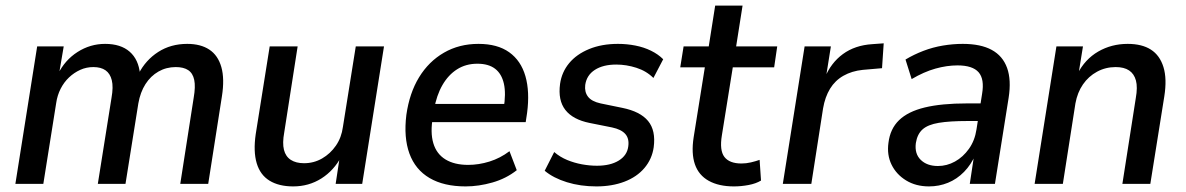

<svg xmlns="http://www.w3.org/2000/svg" viewBox="-20 -658 4245 687"><path d="M35 0 113 -492H208L191 -392H187Q212 -443 257.5 -472Q303 -501 356 -501Q412 -501 444 -473Q476 -445 481 -393L476 -394Q501 -443 546 -472Q591 -501 650 -501Q698 -501 729 -480.5Q760 -460 772 -418Q784 -376 774 -313L725 0H625L673 -308Q680 -348 675 -372Q670 -396 653.5 -407Q637 -418 609 -418Q575 -418 547 -402Q519 -386 500.5 -357Q482 -328 475 -288L429 0H330L379 -308Q386 -347 380 -371Q374 -395 357.5 -406.5Q341 -418 314 -418Q289 -418 267 -408Q245 -398 227 -381Q209 -364 197 -340.5Q185 -317 181 -289L135 0Z M1029 9Q978 9 944.5 -11.5Q911 -32 898.5 -74Q886 -116 895 -178L945 -492H1045L997 -184Q990 -146 996 -122Q1002 -98 1020.5 -86Q1039 -74 1068 -74Q1103 -74 1132.5 -91Q1162 -108 1182 -137Q1202 -166 1207 -204L1253 -492H1354L1276 0H1181L1196 -99H1202Q1175 -48 1130 -19.5Q1085 9 1029 9Z M1646 9Q1568 9 1517 -21Q1466 -51 1445 -108.5Q1424 -166 1434 -247Q1445 -325 1479.5 -381.5Q1514 -438 1568.5 -469.5Q1623 -501 1692 -501Q1760 -501 1802 -471Q1844 -441 1860 -385.5Q1876 -330 1866 -254L1861 -221H1510L1520 -286H1801L1782 -269Q1791 -323 1783 -358.5Q1775 -394 1751.5 -412Q1728 -430 1688 -430Q1647 -430 1615.5 -410Q1584 -390 1563 -353.5Q1542 -317 1533 -266L1529 -240Q1519 -184 1530.5 -145.5Q1542 -107 1574 -87.5Q1606 -68 1655 -68Q1693 -68 1731.5 -80Q1770 -92 1803 -117L1829 -49Q1791 -19 1742 -5Q1693 9 1646 9Z M2114 9Q2057 9 2008.5 -6Q1960 -21 1929 -47L1963 -114Q1984 -96 2009.5 -85.5Q2035 -75 2062.5 -70Q2090 -65 2116 -65Q2164 -65 2194 -83.5Q2224 -102 2228 -134Q2232 -162 2217.5 -178.5Q2203 -195 2170 -202L2090 -218Q2030 -230 2003 -264.5Q1976 -299 1984 -358Q1990 -400 2016.5 -432Q2043 -464 2088 -482.5Q2133 -501 2191 -501Q2223 -501 2253.5 -495Q2284 -489 2309.5 -476.5Q2335 -464 2353 -446L2318 -379Q2293 -404 2257 -415.5Q2221 -427 2185 -427Q2138 -427 2108.5 -408Q2079 -389 2074 -354Q2071 -329 2084 -312Q2097 -295 2129 -288L2207 -272Q2271 -259 2299 -225Q2327 -191 2319 -131Q2313 -89 2286 -57Q2259 -25 2214.5 -8Q2170 9 2114 9Z M2606 9Q2552 9 2516 -11Q2480 -31 2466.5 -70Q2453 -109 2462 -167L2502 -417H2414L2426 -492H2516L2539 -638H2637L2614 -492H2761L2750 -417H2602L2563 -174Q2554 -120 2572 -96.5Q2590 -73 2633 -73Q2650 -73 2667 -77Q2684 -81 2698 -86L2703 -12Q2685 -1 2658.5 4Q2632 9 2606 9Z M2781 0 2859 -492H2953L2935 -379H2931Q2953 -433 2996 -464.5Q3039 -496 3101 -500L3142 -503L3136 -414L3067 -408Q3028 -404 2998 -387Q2968 -370 2950 -340.5Q2932 -311 2925 -270L2883 0Z M3304 9Q3257 9 3222 -12.5Q3187 -34 3170 -69Q3153 -104 3159 -147Q3165 -197 3197 -228Q3229 -259 3289 -273.5Q3349 -288 3440 -288H3502L3493 -225H3442Q3378 -225 3339 -218.5Q3300 -212 3281 -195Q3262 -178 3257 -146Q3252 -108 3274.5 -86Q3297 -64 3336 -64Q3368 -64 3397 -80Q3426 -96 3447 -125.5Q3468 -155 3474 -195L3494 -322Q3503 -375 3481.5 -399.5Q3460 -424 3406 -424Q3368 -424 3327 -412.5Q3286 -401 3242 -375L3220 -445Q3250 -463 3284 -476Q3318 -489 3354 -495Q3390 -501 3425 -501Q3489 -501 3528.5 -479.5Q3568 -458 3583.5 -415Q3599 -372 3589 -308L3540 0H3450L3466 -106H3471Q3455 -69 3429.5 -43Q3404 -17 3372 -4Q3340 9 3304 9Z M3682 0 3760 -492H3855L3839 -393H3835Q3862 -446 3909.5 -473.5Q3957 -501 4015 -501Q4066 -501 4098 -480.5Q4130 -460 4143 -418Q4156 -376 4146 -313L4096 0H3996L4044 -307Q4051 -346 4044.5 -370Q4038 -394 4020 -406Q4002 -418 3972 -418Q3936 -418 3905.5 -401.5Q3875 -385 3855 -356Q3835 -327 3828 -288L3783 0Z"/></svg>

Font: Nunito Sans 10pt SemiCondensed SemiBold
Style: Italic
Weight: 600
Width: 4
Italic angle: -9°
Designer: Vernon Adams
Foundry: Vernon Adams
Version: Version 3.101;gftools[0.9.27]